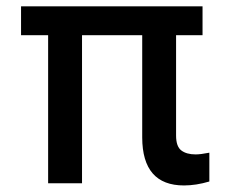

<svg xmlns="http://www.w3.org/2000/svg" viewBox="-20 -565 709 592"><path d="M604.5 -545.4V-456.5H522.9V-147Q522.9 -113.3 539.1 -101.1Q555.2 -88.9 583 -88.9Q598.6 -88.9 625.5 -94.2V-5.4Q584.5 6.8 547.4 6.8Q418.9 6.8 418.5 -141.1V-456.5H232.9V0H128.4V-456.5H44.9V-545.4Z"/></svg>

Font: Karasuma Gothic
Style: Regular
Weight: 500
Designer: Rasmus Andersson / Ryoko Nishizuka
Foundry: Genbu
Version: Version 1.00